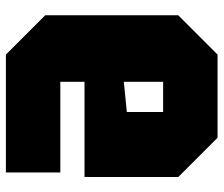

<svg xmlns="http://www.w3.org/2000/svg" viewBox="-72 -668 740 635"><g transform="rotate(-90 297.5 -350.0)"><path d="M565 -570V-130L435 0H160L30 -130V-440H345V-520H45V-700H435ZM345 -310 245 -300V-180H345Z"/></g></svg>

Font: Tektur SemiCondensed Black
Style: Regular
Weight: 900
Width: 4
Designer: Adam Jagosz
Foundry: Adam Jagosz
Version: Version 1.005;gftools[0.9.30]